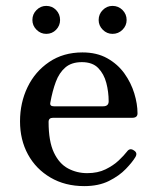

<svg xmlns="http://www.w3.org/2000/svg" viewBox="-20 -620 522 652"><path d="M266 12Q201 12 151.5 -17Q102 -46 75 -95.5Q48 -145 48 -208Q48 -271 73.5 -324Q99 -377 147 -409.5Q195 -442 260 -442Q309 -442 344.5 -422Q380 -402 402.5 -370.5Q425 -339 436 -303Q447 -267 447 -235Q447 -220 429 -220H160Q145 -220 145 -206Q145 -140 163 -102Q181 -64 211 -48Q241 -32 276 -32Q312 -32 338.5 -45Q365 -58 383 -75Q401 -92 411 -105Q421 -119 435 -109Q448 -101 440 -87Q430 -70 407.5 -46.5Q385 -23 350 -5.5Q315 12 266 12ZM163 -259H330Q349 -259 349 -276Q349 -308 341 -338.5Q333 -369 313.5 -389Q294 -409 258 -409Q223 -409 202 -391Q181 -373 169.5 -342Q158 -311 151 -272Q148 -259 163 -259ZM362 -505Q343 -505 329 -519Q315 -533 315 -552Q315 -572 329 -586Q343 -600 362 -600Q382 -600 396 -586Q410 -572 410 -552Q410 -533 396 -519Q382 -505 362 -505ZM137 -505Q118 -505 104 -519Q90 -533 90 -552Q90 -572 104 -586Q118 -600 137 -600Q157 -600 170.5 -586Q184 -572 184 -552Q184 -533 170.5 -519Q157 -505 137 -505Z"/></svg>

Font: TsukuhouMincho
Style: Regular
Weight: 400
Designer: Iose
Foundry: Typographish
Version: Version 1.001; ttfautohint (v1.8.3)